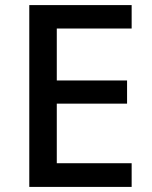

<svg xmlns="http://www.w3.org/2000/svg" viewBox="-20 -734 597 754"><path d="M497 0V-93H203V-327H479V-418H203V-622H497V-714H95V0Z"/></svg>

Font: Noto Sans Hanifi Rohingya Medium
Style: Regular
Weight: 500
Designer: Monotype Design Team and DaltonMaag
Foundry: Google LLC
Version: Version 2.102